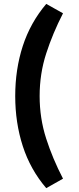

<svg xmlns="http://www.w3.org/2000/svg" viewBox="-20 -849 401 979"><path d="M301.3 -781.2Q249 -679.7 215.6 -576.4Q182.1 -473.1 182.1 -359.4Q182.1 -246.1 215.3 -142.8Q248.5 -39.6 301.3 62L215.8 110.4Q134.8 15.6 96.2 -103.8Q57.6 -223.1 57.6 -359.4Q57.6 -495.6 96.2 -614.5Q134.8 -733.4 215.8 -829.1Z"/></svg>

Font: Pinar-DS2-FD Bold
Style: Regular
Weight: 700
Designer: Amin Abedi
Version: Version 3.000